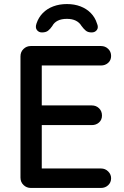

<svg xmlns="http://www.w3.org/2000/svg" viewBox="-20 -927 611 947"><path d="M132 -700H478Q499 -700 513.5 -686Q528 -672 528 -651Q528 -630 513.5 -617Q499 -604 478 -604H176L186 -621V-397L177 -407H433Q454 -407 468.5 -393Q483 -379 483 -357Q483 -336 468.5 -323Q454 -310 433 -310H179L186 -319V-88L179 -96H478Q499 -96 513.5 -81.5Q528 -67 528 -48Q528 -27 513.5 -13.5Q499 0 478 0H132Q111 0 96 -14.5Q81 -29 81 -51V-649Q81 -671 96 -685.5Q111 -700 132 -700ZM310 -907Q347 -907 377 -895.5Q407 -884 428 -862.5Q449 -841 458 -812Q467 -792 458 -779.5Q449 -767 432 -767Q414 -767 403.5 -775.5Q393 -784 382 -799Q372 -816 354 -825Q336 -834 310 -834Q283 -834 265 -825Q247 -816 238 -799Q228 -784 217 -775.5Q206 -767 187 -767Q171 -767 162 -779Q153 -791 160 -811Q170 -841 191 -862.5Q212 -884 242.5 -895.5Q273 -907 310 -907Z"/></svg>

Font: Quicksand Light SemiBold
Style: Regular
Weight: 600
Version: Version 3.006